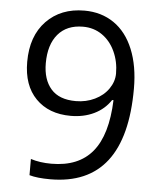

<svg xmlns="http://www.w3.org/2000/svg" viewBox="-53 -769 677 824"><g transform="rotate(5 286.0 -357.0)"><path d="M518.1 -409.2Q518.1 9.8 193.8 9.8Q137.2 9.8 104 0V-69.8Q143.1 -57.1 192.9 -57.1Q310.1 -57.1 369.9 -129.6Q429.7 -202.1 435.1 -352.1H429.2Q402.3 -311.5 357.9 -290.3Q313.5 -269 257.8 -269Q163.1 -269 107.4 -325.7Q51.8 -382.3 51.8 -483.9Q51.8 -595.2 114 -659.7Q176.3 -724.1 277.8 -724.1Q350.6 -724.1 405 -686.8Q459.5 -649.4 488.8 -577.9Q518.1 -506.3 518.1 -409.2ZM277.8 -654.8Q208 -654.8 169.9 -609.9Q131.8 -564.9 131.8 -484.9Q131.8 -414.6 167 -374.3Q202.1 -334 273.9 -334Q318.4 -334 355.7 -352.1Q393.1 -370.1 414.6 -401.4Q436 -432.6 436 -466.8Q436 -518.1 416 -561.5Q396 -605 360.1 -629.9Q324.2 -654.8 277.8 -654.8Z"/></g></svg>

Font: f08361285
Style: Regular
Weight: 400
Foundry: Ascender Corporation
Version: Version 1.10